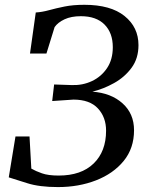

<svg xmlns="http://www.w3.org/2000/svg" viewBox="-20 -771 620 800"><path d="M221.5 8.5Q144 8.5 93.2 -7.8Q42.5 -24 16.5 -32L44.5 -202.5H103L110.5 -68.5Q128.5 -58 154.8 -48.8Q181 -39.5 224.5 -39.5Q318.5 -39.5 370.2 -89.8Q422 -140 422 -226.5Q422 -282.5 388 -319.2Q354 -356 286 -356L197.5 -350L205.5 -419L279.5 -416.5Q324.5 -415 363.2 -433.2Q402 -451.5 426 -487.2Q450 -523 450 -574.5Q450 -634 415.5 -668.8Q381 -703.5 317 -703.5Q276.5 -703.5 248.8 -690.5Q221 -677.5 207.5 -658L173.5 -548H105L129 -719Q155 -720.5 184 -728.5Q213 -736.5 249 -743.8Q285 -751 331.5 -751Q441 -751 499 -704.2Q557 -657.5 557 -583Q557 -527.5 528.2 -488.5Q499.5 -449.5 455.5 -425Q411.5 -400.5 365 -389Q442.5 -383.5 490.5 -340.5Q538.5 -297.5 538.5 -228.5Q538.5 -153 495.2 -100.2Q452 -47.5 380 -19.5Q308 8.5 221.5 8.5Z"/></svg>

Font: Merriweather Text Regular
Style: Italic
Weight: 400
Italic angle: -7.8°
Designer: Eben Sorkin
Foundry: Eben Sorkin
Version: Version 2.100; ttfautohint (v1.7.19-72a1) -l 8 -r 50 -G 200 